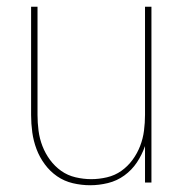

<svg xmlns="http://www.w3.org/2000/svg" viewBox="-20 -540 540 568"><path d="M247 8Q221 8 195.5 2Q170 -4 149 -18.5Q128 -33 112.5 -54Q97 -75 88 -99Q79 -123 75.5 -148.5Q72 -174 72 -200V-520H91V-200Q91 -177 94 -153.5Q97 -130 105.5 -108Q114 -86 128 -67Q142 -48 161 -34.5Q180 -21 203.5 -15.5Q227 -10 250 -10Q273 -10 296.5 -15.5Q320 -21 339 -34.5Q358 -48 372 -67Q386 -86 394.5 -108Q403 -130 406 -153.5Q409 -177 409 -200V-520H428V0H409V-108Q400 -82 385 -59.5Q370 -37 348 -21Q326 -5 299.5 1.5Q273 8 247 8Z"/></svg>

Font: Iosevka Curly Thin
Style: Regular
Weight: 100
Monospace: yes
Designer: Belleve Invis
Foundry: Belleve Invis
Version: Version 22.1.2; ttfautohint (v1.8.4)